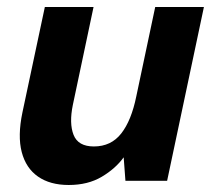

<svg xmlns="http://www.w3.org/2000/svg" viewBox="-20 -516 607 548"><path d="M176 12Q123 12 88.5 -12Q54 -36 42 -82Q30 -128 44 -195L108 -496H247L188 -217Q177 -164 190 -131Q203 -98 248 -98Q297 -98 326 -135Q355 -172 369 -241L423 -496H562L457 0H338L333 -67Q310 -35 270.5 -11.5Q231 12 176 12Z"/></svg>

Font: Atkinson Hyperlegible Next
Style: Bold Italic
Weight: 700
Italic angle: -12°
Designer: Elliott Scott, Megan Eiswerth, Linus Boman, Theodore Petrosky, Letters from Sweden
Foundry: Applied Design Works, Letters from Sweden
Version: Version 2.001